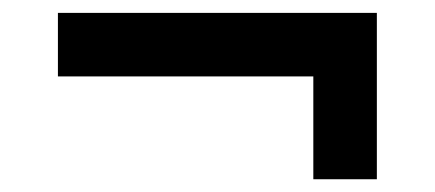

<svg xmlns="http://www.w3.org/2000/svg" viewBox="-20 -321 682 301"><path d="M471.2 -40V-201.2H70.8V-300.8H570.8V-40Z"/></svg>

Font: Plus Jakarta Sans SemiBold
Style: Regular
Weight: 600
Designer: Gumpita Rahayu
Foundry: Tokotype
Version: Version 2.006